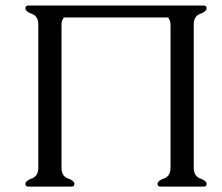

<svg xmlns="http://www.w3.org/2000/svg" viewBox="-20 -687 817 707"><path d="M206.5 -596.7V-69.3Q206.5 -38.6 230.2 -30Q253.9 -21.5 253.9 -9.8Q253.9 0 244.1 0H83.5Q73.7 0 73.7 -9.8Q73.7 -21.5 97.4 -30Q121.1 -38.6 121.1 -69.3V-596.7Q121.1 -627.4 97.4 -636Q73.7 -644.5 73.7 -656.2Q73.7 -666.5 83.5 -666.5H731Q740.7 -666.5 740.7 -656.2Q740.7 -644.5 717 -636Q693.4 -627.4 693.4 -596.7V-69.3Q693.4 -38.6 717 -30Q740.7 -21.5 740.7 -9.8Q740.7 0 731 0H570.3Q560.1 0 560.1 -9.8Q560.1 -21.5 584 -30Q607.9 -38.6 607.9 -69.3V-596.7Q607.9 -610.8 599.1 -622.6H215.3Q206.5 -611.8 206.5 -596.7Z"/></svg>

Font: Caudex
Style: Regular
Weight: 400
Version: Version 1.01